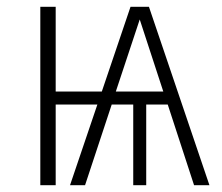

<svg xmlns="http://www.w3.org/2000/svg" viewBox="-20 -542 651 562"><path d="M548 0 471 -236H408V0H370V-236H307L229 0H185L265 -236H143V0H98V-522H143V-274H278L362 -522H416L593 0ZM319 -274H458L389 -485Z"/></svg>

Font: Fira Sans Condensed ExtraLight
Style: Regular
Weight: 275
Width: 3
Designer: Carrois Corporate & Edenspiekermann AG
Foundry: Carrois Corporate GbR & Edenspiekermann AG
Version: Version 4.203